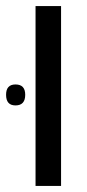

<svg xmlns="http://www.w3.org/2000/svg" viewBox="-52 -612 286 632"><path d="M149 0V-592H65V0ZM-1 -265Q31 -265 31 -300Q31 -334 -1 -334Q-32 -334 -32 -300Q-32 -265 -1 -265Z"/></svg>

Font: Noto Sans Hebrew Extra Condensed
Style: Regular
Weight: 400
Width: 2
Designer: Monotype Design Team
Foundry: Monotype Imaging Inc.
Version: 1.000